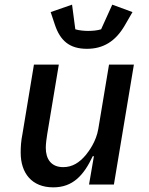

<svg xmlns="http://www.w3.org/2000/svg" viewBox="-20 -794 640 826"><path d="M363 0H470L556 -516H449L403 -240C394 -185 362 -143 349 -127C322 -95 292 -75 252 -75C199 -75 177 -111 177 -158C177 -175 180 -197 183 -216L233 -516H126L77 -220C70 -185 69 -161 69 -137C69 -49 117 12 209 12C293 12 340 -39 379 -122H384ZM354 -584C422 -584 476 -614 517 -685L550 -742L463 -774L415 -668C400 -663 378 -661 359 -661C344 -661 319 -663 304 -668L290 -774L198 -742L216 -688C239 -619 279 -584 354 -584Z"/></svg>

Font: IBM Mono Medium
Style: Italic
Weight: 500
Italic angle: -9°
Monospace: yes
Designer: Mike Abbink, Paul van der Laan, Pieter van Rosmalen
Foundry: Bold Monday
Version: Version 2.3